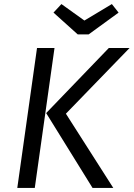

<svg xmlns="http://www.w3.org/2000/svg" viewBox="-20 -924 657 944"><path d="M162 -688H248L151 0H65ZM207 -368 515 -688H617L304 -365L537 0H435ZM563 -862 416 -755H362L243 -862L282 -904L395 -823L530 -904Z"/></svg>

Font: Fira Sans Book
Style: Italic
Weight: 350
Italic angle: -8°
Designer: bBox Type GmbH & Carrois Corporate GbR & Edenspiekermann AG
Foundry: bBox Type GmbH & Carrois Corporate GbR & Edenspiekermann AG
Version: Version 4.301